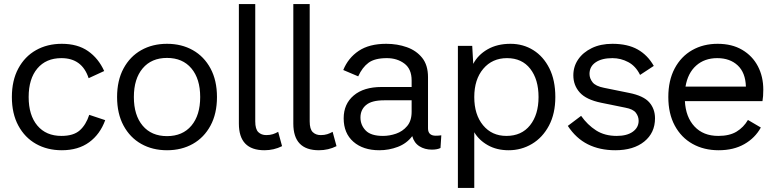

<svg xmlns="http://www.w3.org/2000/svg" viewBox="-20 -724 3783 938"><path d="M282 -510Q359 -510 410 -474.5Q461 -439 489 -377L413 -342Q381 -440 280 -440Q205 -440 162.5 -389.5Q120 -339 120 -250Q120 -161 162.5 -110.5Q205 -60 280 -60Q339 -60 369.5 -87Q400 -114 416 -163L494 -137Q469 -68 415.5 -29Q362 10 282 10Q211 10 156 -21Q101 -52 69.5 -110.5Q38 -169 38 -250Q38 -331 69.5 -389.5Q101 -448 156 -479Q211 -510 282 -510Z M796 -510Q867 -510 922 -479Q977 -448 1008.5 -389.5Q1040 -331 1040 -250Q1040 -169 1008.5 -110.5Q977 -52 922 -21Q867 10 796 10Q725 10 670 -21Q615 -52 583.5 -110.5Q552 -169 552 -250Q552 -331 583.5 -389.5Q615 -448 670 -479Q725 -510 796 -510ZM796 -441Q720 -441 677 -390Q634 -339 634 -250Q634 -161 677 -110Q720 -59 796 -59Q872 -59 915 -110Q958 -161 958 -250Q958 -339 915 -390Q872 -441 796 -441Z M1227 -704V-131Q1227 -93 1242 -78.5Q1257 -64 1281 -64Q1299 -64 1313 -68.5Q1327 -73 1339 -80L1358 -10Q1318 10 1272 10Q1147 10 1147 -120V-704Z M1493 -704V-131Q1493 -93 1508 -78.5Q1523 -64 1547 -64Q1565 -64 1579 -68.5Q1593 -73 1605 -80L1624 -10Q1584 10 1538 10Q1413 10 1413 -120V-704Z M1991 -331Q1991 -387 1955.5 -413.5Q1920 -440 1870 -440Q1811 -440 1780.5 -417.5Q1750 -395 1730 -351L1657 -382Q1681 -441 1732.5 -475.5Q1784 -510 1867 -510Q1921 -510 1967.5 -493.5Q2014 -477 2042.5 -441.5Q2071 -406 2071 -347V-97Q2071 -61 2109 -61Q2115 -61 2122.5 -61.5Q2130 -62 2136 -63L2132 -1Q2116 7 2090 7Q2055 7 2029 -9.5Q2003 -26 1994 -59Q1967 -23 1923.5 -6.5Q1880 10 1833 10Q1754 10 1706.5 -31.5Q1659 -73 1659 -146Q1659 -216 1708 -257.5Q1757 -299 1844 -299H1991ZM1851 -60Q1883 -60 1915 -71Q1947 -82 1969 -108Q1991 -134 1991 -178V-234H1857Q1796 -234 1768.5 -211Q1741 -188 1741 -150Q1741 -113 1766.5 -86.5Q1792 -60 1851 -60Z M2217 194V-500H2287L2292 -412Q2315 -456 2362 -483Q2409 -510 2474 -510Q2536 -510 2585.5 -479Q2635 -448 2664 -390Q2693 -332 2693 -250Q2693 -169 2662 -110.5Q2631 -52 2579 -21Q2527 10 2465 10Q2407 10 2363.5 -14.5Q2320 -39 2297 -78V194ZM2454 -60Q2528 -60 2569.5 -112Q2611 -164 2611 -250Q2611 -336 2570.5 -388Q2530 -440 2457 -440Q2385 -440 2341 -388Q2297 -336 2297 -250Q2297 -164 2340 -112Q2383 -60 2454 -60Z M2986 10Q2910 10 2852 -19Q2794 -48 2754 -109L2819 -158Q2850 -114 2892 -87Q2934 -60 2993 -60Q3043 -60 3071.5 -80.5Q3100 -101 3100 -134Q3100 -155 3086.5 -173Q3073 -191 3035 -198L2917 -222Q2844 -237 2812.5 -272Q2781 -307 2781 -356Q2781 -399 2804.5 -433.5Q2828 -468 2871 -489Q2914 -510 2972 -510Q3046 -510 3095 -482.5Q3144 -455 3174 -402L3107 -358Q3086 -401 3049.5 -420.5Q3013 -440 2972 -440Q2920 -440 2890 -419.5Q2860 -399 2860 -363Q2860 -341 2875 -322Q2890 -303 2931 -295L3054 -270Q3124 -256 3152 -224Q3180 -192 3180 -146Q3180 -75 3127.5 -32.5Q3075 10 2986 10Z M3491 10Q3419 10 3363.5 -21Q3308 -52 3276.5 -110.5Q3245 -169 3245 -250Q3245 -331 3276 -389.5Q3307 -448 3361.5 -479Q3416 -510 3486 -510Q3556 -510 3606 -480.5Q3656 -451 3682.5 -400.5Q3709 -350 3709 -286Q3709 -269 3708 -255Q3707 -241 3705 -230H3326Q3330 -152 3373 -106Q3416 -60 3489 -60Q3544 -60 3578.5 -81Q3613 -102 3634 -138L3697 -101Q3669 -50 3616.5 -20Q3564 10 3491 10ZM3329 -301H3624Q3622 -369 3584 -404.5Q3546 -440 3484 -440Q3422 -440 3381 -403.5Q3340 -367 3329 -301Z"/></svg>

Font: Prodigy Sans
Style: Regular
Weight: 400
Designer: Wei Huang
Foundry: Wei Huang
Version: Version 1.003; ttfautohint (v1.8.3)